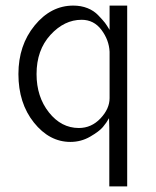

<svg xmlns="http://www.w3.org/2000/svg" viewBox="-20 -500 557 687"><path d="M45.9 -234.9Q45.9 -337.9 104 -408.9Q162.1 -480 242.2 -480Q270 -480 293 -470.9Q315.9 -461.9 332.5 -444.3Q349.1 -426.8 355.5 -418.5Q361.8 -410.2 372.1 -393.1V-480H435.1V167H371.1V-42L370.1 -77.1Q361.3 -61 348.1 -45.4Q335 -29.8 302.5 -11Q270 7.8 231.9 7.8Q156.7 7.8 101.3 -61.5Q45.9 -130.9 45.9 -234.9ZM110.8 -234.9Q110.8 -153.8 155 -97.9Q199.2 -42 262.2 -42Q307.1 -42 339.6 -76.4Q372.1 -110.8 372.1 -148.9V-314.9Q370.1 -356.9 343 -393.1Q315.9 -429.2 272 -429.2Q210 -429.2 160.4 -375Q110.8 -320.8 110.8 -234.9Z"/></svg>

Font: CMU Bright
Style: Roman
Weight: 500
Version: Version 0.7.0